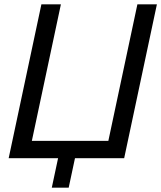

<svg xmlns="http://www.w3.org/2000/svg" viewBox="-20 -730 744 886"><path d="M219 136 248 0H20L171 -710H261L127 -80H480L614 -710H704L553 0H326L297 136Z"/></svg>

Font: Raleway-v4020 Medium
Style: Italic
Weight: 500
Italic angle: -12°
Designer: Matt McInerney, Pablo Impallari, Rodrigo Fuenzalida
Foundry: Matt McInerney, Pablo Impallari, Rodrigo Fuenzalida
Version: Version 4.020;PS 004.020;hotconv 1.0.88;makeotf.lib2.5.64775